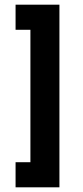

<svg xmlns="http://www.w3.org/2000/svg" viewBox="-20 -760 356 820"><path d="M46.5 40V-67.2H109.9V-632.8H46.5V-740H233.8V40Z"/></svg>

Font: Raleway Thin
Style: Regular
Weight: 100
Designer: Matt McInerney, Pablo Impallari, Rodrigo Fuenzalida
Foundry: Matt McInerney, Pablo Impallari, Rodrigo Fuenzalida
Version: Version 4.026